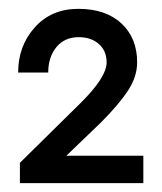

<svg xmlns="http://www.w3.org/2000/svg" viewBox="-20 -816 366 434"><path d="M221 -675Q221 -701 203.5 -716.5Q186 -732 158 -732Q126 -732 107.5 -709.5Q89 -687 89 -652H21Q21 -712 58.5 -754Q96 -796 157 -796Q219 -796 254.5 -763Q290 -730 290 -675Q290 -643 269.5 -611.5Q249 -580 208 -539L130 -464H304V-402H25V-448L161 -582Q221 -641 221 -675Z"/></svg>

Font: Gmarket Sans TTF Medium
Style: Regular
Weight: 500
Designer: Creative Director : Sungho Lee; Art Director : Kiwoong Choi; Project Manager : Sori Yang, Jongwook Yoon; Font Designer :
Foundry: Sandoll Inc.
Version: Version 1.000;hotconv 1.0.109;makeotfexe 2.5.65596